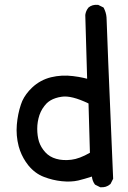

<svg xmlns="http://www.w3.org/2000/svg" viewBox="-20 -786 540 808"><path d="M400.9 1.5 381.3 -8.3 379.9 -9.3 378.9 -10.3Q368.7 -24.4 366.7 -43Q335.4 -32.7 309.1 -26.4Q278.8 -19.5 240.2 -23.4Q201.7 -27.3 165 -41.5Q127.4 -55.7 99.1 -90.3Q93.3 -97.7 88.4 -105Q83.5 -112.3 79.1 -120.1Q74.7 -127.9 71 -136Q67.4 -144 64.2 -152.6Q61 -161.1 58.6 -170.4Q46.9 -215.3 50.8 -261.2Q54.7 -306.6 67.9 -345.7Q70.3 -353.5 73.7 -361.1Q77.1 -368.7 81.5 -376Q85.9 -383.3 91.1 -390.4Q96.2 -397.5 102.3 -404.3Q108.4 -411.1 115.2 -417.5Q149.4 -449.7 194.8 -460.9Q239.7 -471.7 287.1 -465.8Q299.8 -464.4 310.8 -462.4Q321.8 -460.4 330.6 -458.5Q339.4 -456.5 346.7 -454.6L338.9 -722.7V-723.1Q341.3 -740.7 352.1 -753.9L352.5 -754.4Q368.2 -767.6 392.1 -765.6H393.1L394 -765.1L413.6 -755.4L415.5 -754.4L416.5 -752.9Q418.9 -748 420.9 -743.4Q422.9 -738.8 424.3 -733.9Q425.8 -729 426.8 -723.9Q427.7 -718.8 428.2 -713.6Q428.7 -708.5 428.7 -703.1Q428.7 -677.7 456.1 -35.6V-33.7L455.6 -32.7L445.8 -13.2L445.3 -12.2L444.3 -11.2Q435.5 -3.4 425 -0.2Q414.6 2.9 402.8 2H401.9ZM358.4 -143.1 352.5 -350.6Q280.3 -385.3 239.7 -378.9Q225.6 -377 213.9 -373Q202.1 -369.1 193.1 -363.8Q184.1 -358.4 176.8 -351.6Q166 -340.3 158.4 -328.1Q150.9 -315.9 146 -301.8Q136.7 -273.4 136.7 -244.1Q136.7 -214.8 144 -190.4Q151.9 -166 170.4 -145.5Q179.7 -135.3 191.2 -128.4Q202.6 -121.6 216.3 -117.7Q244.6 -109.4 280.3 -113.8Q314 -117.7 358.4 -143.1Z"/></svg>

Font: NaikaiFont
Style: SemiBold
Weight: 600
Version: Version 1.89